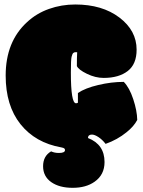

<svg xmlns="http://www.w3.org/2000/svg" viewBox="-20 -666 654 877"><path d="M327.1 -194.3Q303.7 -194.3 303.7 -334.5Q303.7 -393.1 306.9 -406.2Q310.1 -419.4 314.2 -423.6Q318.4 -427.7 325.7 -427.7H329.1Q331.5 -427.7 332.5 -427.2Q331.1 -404.3 331.1 -364.3Q338.4 -347.7 377 -328.9Q415.5 -310.1 453.6 -310.1Q522.9 -310.1 563.5 -341.6Q604 -373 604 -439Q604 -526.4 525.4 -585.9Q446.8 -645.5 323.7 -645.5Q260.7 -645.5 203.6 -625.2Q146.5 -605 103.5 -564.9Q5.9 -475.6 5.9 -320.8Q5.9 -183.6 73.7 -98.6Q141.6 -13.7 260.3 7.3Q271 9.3 273.9 12.2Q276.9 15.1 276.9 19.5Q276.9 32.7 249 32.7Q229 32.7 213.4 25.4Q176.8 46.9 176.8 93.3Q176.8 139.6 213.9 165.8Q251 191.9 312 191.9Q373 191.9 412.1 164.1Q457.5 132.3 457.5 74.2Q457.5 -6.3 381.8 -35.6Q382.3 -51.3 399.9 -51.3Q412.1 -51.3 429.7 -39.8Q447.3 -28.3 462.4 -8.8Q516.1 -27.8 558.1 -62Q591.8 -88.9 606.9 -118.2Q606 -160.6 588.6 -213.1Q571.3 -265.6 545.4 -292Q488.8 -292 429 -277.8Q369.1 -263.7 335.9 -241.2V-196.8Q332 -194.3 327.1 -194.3Z"/></svg>

Font: Friends & Family
Style: Regular
Weight: 400
Designer: Sarang Kulkarni, Maithili Shingre, Noopur Datye
Foundry: Ek Type
Version: Version 1.000;hotconv 1.0.117;makeotfexe 2.5.65602